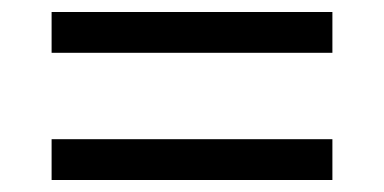

<svg xmlns="http://www.w3.org/2000/svg" viewBox="-20 -465 640 320"><path d="M66 -233H534V-165H66ZM66 -445H534V-377H66Z"/></svg>

Font: IBM Plex Serif Medm
Style: Regular
Weight: 500
Designer: Mike Abbink, Paul van der Laan, Pieter van Rosmalen
Foundry: Bold Monday
Version: Version 3.001